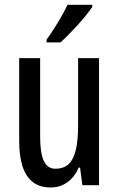

<svg xmlns="http://www.w3.org/2000/svg" viewBox="-20 -786 503 815"><path d="M400.4 -539.1V0H329.6L319.8 -74.7H314Q302.7 -48.3 285.4 -29.5Q268.1 -10.7 245.6 -0.5Q223.1 9.8 195.3 9.8Q147.9 9.8 118.4 -13.9Q88.9 -37.6 75.2 -81.3Q61.5 -125 61.5 -185.5V-539.1H150.4V-206.1Q150.4 -136.2 166 -103Q181.6 -69.8 214.4 -69.8Q251 -69.8 272 -90.1Q293 -110.4 302.2 -151.1Q311.5 -191.9 311.5 -253.9V-539.1ZM371.6 -765.6V-756.8Q361.3 -741.2 345.2 -721.2Q329.1 -701.2 310.1 -680.2Q291 -659.2 271.7 -639.6Q252.4 -620.1 236.8 -606H177.7V-617.7Q196.8 -644.5 212.9 -669.9Q229 -695.3 242.4 -719.2Q255.9 -743.2 266.6 -765.6Z"/></svg>

Font: Open Sans Condensed Medium
Style: Regular
Weight: 500
Width: 3
Designer: Monotype Design Team
Foundry: Monotype Imaging Inc.
Version: Version 3.000